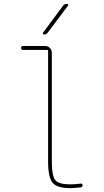

<svg xmlns="http://www.w3.org/2000/svg" viewBox="-20 -970 540 1000"><path d="M209 -790Q205.1 -790 203.6 -793.5Q202.1 -796.9 204.1 -799.8L308.6 -940.4Q316.4 -950.2 329.1 -950.2Q333 -950.2 334.5 -946.8Q335.9 -943.4 334 -940.4L228.5 -799.8Q220.7 -790 209 -790ZM99.6 -710Q89.8 -710 89.8 -720.2Q89.8 -730.5 99.6 -730.5H214.8Q229.5 -730.5 239.7 -720.2Q250 -710 250 -695.3V-129.9Q250 -52.7 268.6 -31.2Q287.1 -9.8 345.7 -9.8Q367.2 -9.8 401.4 -13.7Q405.3 -14.6 407.7 -11.7Q410.2 -8.8 410.2 -4.9Q410.2 3.9 400.4 5.9Q364.3 9.8 345.7 9.8Q277.3 9.8 253.9 -18.1Q230.5 -45.9 230.5 -129.9V-705.1Q230.5 -710 224.6 -710Z"/></svg>

Font: Rounded-L Mgen+ 2m thin
Style: Regular
Weight: 100
Designer: [Source Han Sans]
Ryoko NISHIZUKA  (kana & ideographs); Paul D. Hunt (Latin, Greek & Cyrillic); Wenlong ZHANG  (bopomofo
Version: Version 1.059.20150602